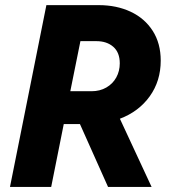

<svg xmlns="http://www.w3.org/2000/svg" viewBox="-20 -740 699 760"><path d="M163.6 -719.7H370.6Q441.4 -719.7 497.1 -693.6Q552.7 -667.5 584.5 -617.9Q616.2 -568.4 616.2 -500Q616.2 -419.4 572.8 -358.9Q529.3 -298.3 454.6 -270L580.1 0H407.7L296.4 -249H232.4L182.6 0H19.5ZM342.3 -378.9Q375.5 -378.9 400.9 -393.6Q426.3 -408.2 440.2 -433.3Q454.1 -458.5 454.1 -489.3Q454.1 -532.2 428.5 -554.7Q402.8 -577.1 361.8 -577.1H298.3L258.3 -378.9Z"/></svg>

Font: Reddit Sans Fudge ExBold Italic
Style: Regular
Weight: 800
Italic angle: -11.25°
Designer: Stephen Hutchings
Version: Version 1.013